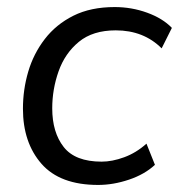

<svg xmlns="http://www.w3.org/2000/svg" viewBox="-20 -515 507 544"><path d="M258 9Q150 9 97.5 -51Q45 -111 45 -207Q45 -261 60 -312Q75 -363 107 -404.5Q139 -446 188 -470.5Q237 -495 305 -495Q353 -495 397 -479Q441 -463 467 -436L438 -378Q387 -429 308 -429Q243 -429 203.5 -396.5Q164 -364 146 -313Q128 -262 128 -208Q128 -140 160.5 -98.5Q193 -57 268 -57Q298 -57 332 -69.5Q366 -82 395 -108L419 -48Q390 -21 345.5 -6Q301 9 258 9Z"/></svg>

Font: Nunito Sans
Style: Italic
Weight: 400
Italic angle: -9°
Designer: Vernon Adams
Foundry: Vernon Adams
Version: Version 3.006; ttfautohint (v1.8.3)